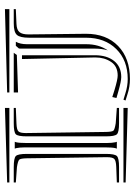

<svg xmlns="http://www.w3.org/2000/svg" viewBox="94 -662 538 765"><g transform="rotate(-90 362.5 -280.0)"><path d="M174.8 -445.8V-127V-121.1Q174.8 -102.5 177.7 -88.9Q177.7 -87.9 178.5 -85.9Q179.2 -84 179.7 -83H152.3Q152.3 -84 153.3 -85.9Q154.3 -87.9 154.3 -88.9Q157.2 -100.6 157.2 -127V-445.8V-451.7Q157.2 -470.2 154.3 -483.9Q154.3 -484.9 153.3 -486.8Q152.3 -488.8 152.3 -489.7H179.7Q179.2 -488.8 178.5 -486.8Q177.7 -484.9 177.7 -483.9Q174.8 -472.2 174.8 -445.8ZM314.5 -83V-74.2H253.4Q217.8 -74.2 209.5 -82.8Q201.2 -91.3 201.2 -127V-441.4Q201.2 -477.1 209.5 -485.4Q217.8 -493.7 253.4 -493.7H314.5V-485.4L252 -482.9Q228 -481.9 221.2 -475.1Q214.4 -468.3 214.4 -446.3V-442.4L218.8 -127Q219.2 -101.6 224.1 -96.4Q229 -91.3 253.4 -87.4ZM314.5 -528.8V-511.2H17.6V-520ZM314.5 -56.6V-39.6L17.6 -47.9V-56.6ZM17.6 -485.4V-493.7H78.6Q114.3 -493.7 122.8 -485.4Q131.3 -477.1 131.3 -441.4V-127Q131.3 -91.3 122.8 -82.8Q114.3 -74.2 78.6 -74.2H17.6V-83L80.6 -85.4Q104.5 -86.4 111.3 -93.3Q118.2 -100.1 118.2 -122.1V-126L113.8 -441.4Q113.3 -466.3 108.4 -471.7Q103.5 -477.1 78.6 -481ZM594.2 -205.6V-432.6Q594.2 -468.8 605.5 -481.2Q616.7 -493.7 651.4 -493.7H708V-485.4L649.4 -482.9Q625.5 -481.9 616.5 -470.9Q607.4 -460 607.4 -435.5V-433.6L609.9 -205.6Q609.9 -125 561.3 -77.9Q512.7 -30.8 429.7 -30.8Q398.4 -30.8 367.7 -41L344.2 -48.3L347.2 -56.6L373 -48.8Q401.9 -39.6 429.7 -39.6Q503.9 -39.6 549.1 -85.2Q594.2 -130.9 594.2 -205.6ZM708 -528.8V-511.2H376V-520ZM550.8 -465.8Q550.8 -470.2 551.3 -473.1L562 -485.4H578.1Q568.4 -467.8 568.4 -441.4V-205.6Q568.4 -154.8 543.9 -119.1Q550.8 -142.6 550.8 -170.4ZM509.3 -460.9H524.4V-170.4Q524.4 -122.6 501.7 -94Q479 -65.4 437.5 -65.4Q420.9 -65.4 379.9 -77.1L354 -84.5L357.9 -101.1L385.7 -92.3Q428.2 -79.6 443.4 -79.6Q480.5 -79.6 498 -106.2Q515.6 -132.8 515.6 -168V-170.4ZM525.4 -481.4 376 -476.6V-493.7H534.2Z"/></g></svg>

Font: FoglihtenNo03
Style: Regular
Weight: 500
Version: Version 0.59